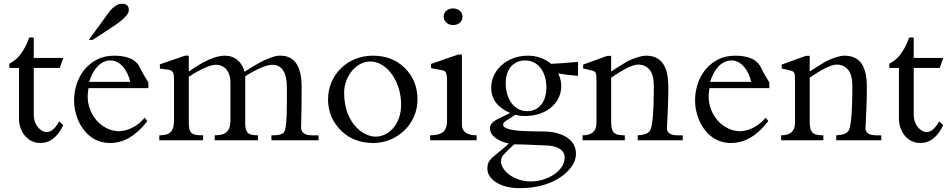

<svg xmlns="http://www.w3.org/2000/svg" viewBox="-20 -732 4948 1002"><path d="M310.1 -78.6Q288.1 -32.7 258.5 -9.3Q229 14.2 189.5 14.2Q165.5 14.2 145.3 4.2Q125 -5.9 110.4 -23.2Q95.7 -40.5 87.4 -64Q79.1 -87.4 79.1 -113.8V-377.4H28.8V-399.4Q61 -415 87.4 -449Q113.8 -482.9 132.3 -536.1H156.2V-429.7H310.1L292 -377.4H156.2V-130.4Q156.2 -113.8 161.6 -97.9Q167 -82 176.5 -69.8Q186 -57.6 198.5 -50.3Q210.9 -43 225.1 -43Q257.8 -43 289.1 -98.6Z M652.3 -677.2Q651.9 -663.6 633.1 -643.6Q614.3 -623.5 579.1 -599.6Q551.3 -581.1 521.2 -561.3Q491.2 -541.5 463.4 -523.9H443.4L545.9 -664.6Q562.5 -687.5 580.6 -700Q598.6 -712.4 615.7 -712.4Q634.8 -712.4 643.6 -703.9Q652.3 -695.3 652.3 -677.2ZM659.7 -304.7Q654.8 -327.1 645.3 -347.4Q635.7 -367.7 622.6 -383.1Q609.4 -398.4 592.5 -407.5Q575.7 -416.5 556.6 -416.5Q537.1 -416.5 520.3 -408.4Q503.4 -400.4 489.3 -385.7Q475.1 -371.1 463.9 -350.3Q452.6 -329.6 445.3 -304.7ZM754.4 -272H441.9Q437.5 -242.7 437.5 -229.5Q437.5 -195.3 449.2 -163.1Q460.9 -130.9 482.2 -105.7Q503.4 -80.6 533.2 -64.7Q563 -48.8 598.6 -46.9Q634.8 -47.9 669.9 -65.2Q705.1 -82.5 735.4 -117.7L749 -100.1Q661.1 14.2 555.2 14.2Q500.5 14.2 458.7 -14.6Q417 -43.5 390.6 -98.1Q379.4 -123 373 -151.1Q366.7 -179.2 366.7 -208.5Q366.7 -253.4 380.9 -295.4Q395 -337.4 421.9 -369.9Q448.7 -402.3 487.5 -421.9Q526.4 -441.4 575.7 -441.4Q622.1 -441.4 654.3 -429.2Q686.5 -417 704.1 -391.1Q711.4 -375.5 723.6 -353.3Q735.8 -331.1 754.4 -301.3Z M1642.6 0H1396.5V-25.9H1407.7Q1426.3 -25.9 1440.2 -29.5Q1454.1 -33.2 1460.9 -40.5Q1477.1 -56.6 1477.1 -189V-273.9Q1477.1 -394 1400.4 -394Q1388.7 -394 1373.3 -389.6Q1357.9 -385.3 1339.6 -377.4Q1321.3 -369.6 1301.3 -358.6Q1281.2 -347.7 1259.8 -334V-89.8Q1259.8 -70.8 1262.7 -58.6Q1265.6 -46.4 1272.9 -39.1Q1280.3 -31.7 1293.2 -28.8Q1306.2 -25.9 1326.2 -25.9V0H1100.6V-25.9Q1124.5 -25.9 1140.4 -30.8Q1156.2 -35.6 1165.5 -45.7Q1174.8 -55.7 1178.7 -70.8Q1182.6 -85.9 1182.6 -106V-303.7Q1182.6 -323.7 1177.2 -340.3Q1171.9 -356.9 1161.9 -368.9Q1151.9 -380.9 1137.7 -387.5Q1123.5 -394 1106 -394Q1094.7 -394 1079.3 -389.4Q1064 -384.8 1045.9 -376.7Q1027.8 -368.7 1007.3 -357.2Q986.8 -345.7 965.3 -331.5V-89.8Q965.3 -68.8 969 -56.2Q972.7 -43.5 981.4 -36.6Q990.2 -29.8 1004.6 -27.8Q1019 -25.9 1040 -25.9V0H811.5V-25.9Q833 -25.9 847.7 -30Q862.3 -34.2 871.3 -43.7Q880.4 -53.2 884.3 -68.6Q888.2 -84 888.2 -106V-315.4Q888.2 -337.9 885 -348.4Q881.8 -358.9 873.5 -363.5Q865.2 -368.2 850.8 -369.4Q836.4 -370.6 814.5 -374V-396.5L945.3 -441.4H965.3V-358.4Q1025.9 -401.4 1071.8 -421.4Q1117.7 -441.4 1153.3 -441.4Q1192.4 -441.4 1219.5 -418.5Q1246.6 -395.5 1256.3 -357.4Q1281.2 -373.5 1300 -385Q1318.8 -396.5 1334.2 -404.8Q1349.6 -413.1 1363.3 -419.2Q1377 -425.3 1391.1 -430.2Q1403.8 -435.5 1418 -439Q1432.1 -442.4 1443.8 -441.4Q1554.2 -441.4 1554.2 -276.9Q1554.2 -157.2 1551.3 -71.3V-68.4Q1551.3 -47.9 1564.9 -36.9Q1578.6 -25.9 1605.5 -25.9H1642.6Z M2073.2 -185.5Q2073.2 -231.4 2060.3 -272.5Q2047.4 -313.5 2025.4 -344.2Q2003.4 -375 1973.9 -393.1Q1944.3 -411.1 1910.6 -411.1Q1885.3 -411.1 1860.8 -398.2Q1836.4 -385.3 1817.6 -362.8Q1798.8 -340.3 1787.4 -310.8Q1775.9 -281.2 1775.9 -248Q1775.9 -183.1 1797.6 -132.6Q1819.3 -82 1858.9 -49.8Q1877.4 -35.6 1898.7 -27.3Q1919.9 -19 1940.4 -19Q1965.3 -19 1989.3 -30.3Q2013.2 -41.5 2031.7 -63Q2050.3 -84.5 2061.8 -115.2Q2073.2 -146 2073.2 -185.5ZM2158.7 -212.9Q2158.7 -164.6 2140.1 -122.8Q2121.6 -81.1 2089.8 -50.8Q2058.1 -20.5 2016.6 -3.2Q1975.1 14.2 1928.7 14.2Q1860.4 14.2 1808.3 -14.4Q1756.3 -43 1723.1 -97.2Q1708.5 -120.6 1700.4 -150.9Q1692.4 -181.2 1691.9 -210.4Q1691.9 -261.2 1710.2 -303.7Q1728.5 -346.2 1760.3 -376.7Q1792 -407.2 1834.5 -424.3Q1877 -441.4 1925.3 -441.4Q1976.1 -441.4 2017.3 -426Q2058.6 -410.6 2092.3 -377.4Q2158.7 -312 2158.7 -212.9Z M2393.6 -645Q2393.6 -624.5 2379.2 -612.8Q2364.7 -601.1 2343.8 -601.1Q2335 -601.1 2326.2 -604.2Q2317.4 -607.4 2310.5 -613.3Q2303.7 -619.1 2299.6 -627.2Q2295.4 -635.3 2295.4 -645Q2295.4 -664.6 2309.8 -676.3Q2324.2 -688 2343.8 -688Q2364.7 -688 2379.2 -676.3Q2393.6 -664.6 2393.6 -645ZM2467.3 0H2224.6V-25.9Q2272.9 -25.9 2293 -43.9Q2313 -62 2313 -101.1V-316.4Q2313 -333.5 2309.8 -345Q2306.6 -356.4 2302.7 -359.4Q2296.9 -363.3 2287.4 -365.5Q2277.8 -367.7 2267.3 -369.4Q2256.8 -371.1 2246.6 -372.8Q2236.3 -374.5 2229.5 -377V-398.4L2371.1 -447.3H2390.6V-83.5Q2390.6 -25.9 2467.3 -25.9Z M2831.5 -273.9Q2831.5 -305.7 2823.7 -331.8Q2815.9 -357.9 2801.5 -376.7Q2787.1 -395.5 2766.6 -406Q2746.1 -416.5 2720.7 -416.5Q2696.8 -416.5 2678 -408Q2659.2 -399.4 2646 -383.8Q2632.8 -368.2 2626 -345.9Q2619.1 -323.7 2619.1 -296.4Q2619.1 -268.1 2626.7 -241.7Q2634.3 -215.3 2648.4 -195.6Q2662.6 -175.8 2683.6 -163.8Q2704.6 -151.9 2731 -151.9Q2754.4 -151.9 2772.9 -160.9Q2791.5 -169.9 2804.4 -186Q2817.4 -202.1 2824.5 -224.6Q2831.5 -247.1 2831.5 -273.9ZM2926.8 90.3Q2926.8 74.2 2918.9 62.3Q2911.1 50.3 2897.2 42.5Q2883.3 34.7 2864.5 30.8Q2845.7 26.9 2824.2 26.9Q2807.6 26.4 2788.6 25.4Q2769.5 24.4 2750.2 23.7Q2731 22.9 2711.7 22.2Q2692.4 21.5 2674.8 21.5Q2665.5 21.5 2663.6 21Q2658.7 25.4 2651.6 32Q2644.5 38.6 2636.5 46.4Q2628.4 54.2 2620.1 62.7Q2611.8 71.3 2604.5 79.6Q2599.6 86.4 2597.2 94.2Q2594.7 102.1 2594.7 109.4Q2594.7 127.4 2606.2 146Q2617.7 164.6 2638.4 179.9Q2659.2 195.3 2688 205.1Q2716.8 214.8 2751.5 214.8Q2782.7 214.8 2814 205.3Q2845.2 195.8 2870.4 179.2Q2895.5 162.6 2911.1 139.6Q2926.8 116.7 2926.8 90.3ZM2996.6 -336.4Q2966.8 -338.4 2941.7 -341.6Q2916.5 -344.7 2893.1 -348.6Q2901.4 -332 2905.3 -315.7Q2909.2 -299.3 2909.2 -283.7Q2909.2 -251.5 2896 -222.9Q2882.8 -194.3 2858.2 -172.9Q2833.5 -151.4 2798.1 -138.9Q2762.7 -126.5 2717.8 -126.5Q2706.5 -126.5 2694.3 -127.9Q2682.1 -129.4 2669.4 -133.3Q2665 -129.9 2655.5 -123.8Q2646 -117.7 2632.3 -108.9Q2605.5 -94.2 2605.5 -81.5Q2605.5 -48.3 2756.8 -46.9Q2794.9 -46.4 2820.8 -45.7Q2846.7 -44.9 2858.9 -43Q2892.6 -37.6 2916.7 -26.6Q2940.9 -15.6 2956.3 -0.7Q2971.7 14.2 2978.8 32.5Q2985.8 50.8 2985.8 70.8Q2985.8 101.6 2966.8 131.6Q2947.8 161.6 2912.6 187.5Q2870.6 217.8 2815.2 233.9Q2759.8 250 2691.4 250Q2656.2 250 2625.7 242.7Q2595.2 235.4 2572.5 221.7Q2549.8 208 2536.6 189.2Q2523.4 170.4 2523.4 147Q2523.4 134.8 2525.9 125.5Q2528.3 116.2 2534.4 107.4Q2540.5 98.6 2551 88.9Q2561.5 79.1 2577.6 66.4Q2585.4 60.1 2593.8 53.2Q2602.1 46.4 2609.9 39.8Q2617.7 33.2 2624.3 27.3Q2630.9 21.5 2635.3 16.6Q2615.7 13.2 2597.9 5.9Q2580.1 -1.5 2566.4 -11.7Q2552.7 -22 2544.9 -34.7Q2537.1 -47.4 2537.1 -61.5Q2537.1 -76.2 2544.9 -86.2Q2552.7 -96.2 2566.7 -104.7Q2580.6 -113.3 2599.9 -121.8Q2619.1 -130.4 2642.6 -142.1Q2593.3 -163.6 2568.4 -196.3Q2543.5 -229 2543.5 -274.9Q2543.5 -308.6 2557.9 -338.9Q2572.3 -369.1 2597.7 -391.8Q2623 -414.6 2658 -428Q2692.9 -441.4 2734.4 -441.4Q2771 -441.4 2802 -429.9Q2833 -418.5 2856 -398.9Q2884.8 -399.9 2918.7 -402.6Q2952.6 -405.3 2984.4 -408.2Q2986.8 -408.2 2990.5 -408.2Q2994.1 -408.2 2996.6 -409.2Z M3543 0H3308.1V-25.9Q3352.5 -27.3 3369.6 -46.4Q3392.1 -67.9 3392.1 -284.7Q3392.1 -339.8 3370.4 -367.4Q3348.6 -395 3309.6 -395Q3289.1 -395 3252.7 -377Q3216.3 -358.9 3169.4 -326.7V-96.7Q3169.4 -73.7 3173.3 -59.8Q3177.2 -45.9 3185.8 -38.3Q3194.3 -30.8 3207.8 -28.3Q3221.2 -25.9 3240.7 -25.9V0H3020.5V-25.9Q3092.8 -25.9 3092.8 -90.3V-315.4Q3092.8 -330.6 3091.8 -339.6Q3090.8 -348.6 3087.6 -353.5Q3084.5 -358.4 3078.6 -360.8Q3072.8 -363.3 3063.5 -365.2Q3053.7 -367.7 3043.5 -370.1Q3033.2 -372.6 3023.4 -374V-395L3148.9 -440.4H3169.4V-358.9Q3176.8 -363.8 3190.2 -372.3Q3203.6 -380.9 3217.3 -389.2Q3231 -397.5 3241.5 -404.1Q3252 -410.6 3253.4 -411.6Q3281.7 -425.3 3307.1 -433.3Q3332.5 -441.4 3351.1 -441.4Q3410.6 -441.4 3439.2 -401.1Q3467.8 -360.8 3467.8 -278.3Q3467.8 -222.2 3465.6 -170.4Q3463.4 -118.7 3460.9 -71.3V-69.8Q3460.9 -68.8 3460.7 -68.4Q3460.4 -67.9 3460.4 -67.4V-63Q3460.4 -45.4 3474.4 -35.6Q3488.3 -25.9 3517.1 -25.9H3543Z M3900.4 -304.7Q3895.5 -327.1 3886 -347.4Q3876.5 -367.7 3863.3 -383.1Q3850.1 -398.4 3833.3 -407.5Q3816.4 -416.5 3797.4 -416.5Q3777.8 -416.5 3761 -408.4Q3744.1 -400.4 3730 -385.7Q3715.8 -371.1 3704.6 -350.3Q3693.4 -329.6 3686 -304.7ZM3995.1 -272H3682.6Q3678.2 -242.7 3678.2 -229.5Q3678.2 -195.3 3689.9 -163.1Q3701.7 -130.9 3722.9 -105.7Q3744.1 -80.6 3773.9 -64.7Q3803.7 -48.8 3839.4 -46.9Q3875.5 -47.9 3910.6 -65.2Q3945.8 -82.5 3976.1 -117.7L3989.7 -100.1Q3901.9 14.2 3795.9 14.2Q3741.2 14.2 3699.5 -14.6Q3657.7 -43.5 3631.3 -98.1Q3620.1 -123 3613.8 -151.1Q3607.4 -179.2 3607.4 -208.5Q3607.4 -253.4 3621.6 -295.4Q3635.7 -337.4 3662.6 -369.9Q3689.5 -402.3 3728.3 -421.9Q3767.1 -441.4 3816.4 -441.4Q3862.8 -441.4 3895 -429.2Q3927.2 -417 3944.8 -391.1Q3952.1 -375.5 3964.4 -353.3Q3976.6 -331.1 3995.1 -301.3Z M4579.1 0H4344.2V-25.9Q4388.7 -27.3 4405.8 -46.4Q4428.2 -67.9 4428.2 -284.7Q4428.2 -339.8 4406.5 -367.4Q4384.8 -395 4345.7 -395Q4325.2 -395 4288.8 -377Q4252.4 -358.9 4205.6 -326.7V-96.7Q4205.6 -73.7 4209.5 -59.8Q4213.4 -45.9 4221.9 -38.3Q4230.5 -30.8 4243.9 -28.3Q4257.3 -25.9 4276.9 -25.9V0H4056.6V-25.9Q4128.9 -25.9 4128.9 -90.3V-315.4Q4128.9 -330.6 4127.9 -339.6Q4127 -348.6 4123.8 -353.5Q4120.6 -358.4 4114.7 -360.8Q4108.9 -363.3 4099.6 -365.2Q4089.8 -367.7 4079.6 -370.1Q4069.3 -372.6 4059.6 -374V-395L4185.1 -440.4H4205.6V-358.9Q4212.9 -363.8 4226.3 -372.3Q4239.7 -380.9 4253.4 -389.2Q4267.1 -397.5 4277.6 -404.1Q4288.1 -410.6 4289.6 -411.6Q4317.9 -425.3 4343.3 -433.3Q4368.7 -441.4 4387.2 -441.4Q4446.8 -441.4 4475.3 -401.1Q4503.9 -360.8 4503.9 -278.3Q4503.9 -222.2 4501.7 -170.4Q4499.5 -118.7 4497.1 -71.3V-69.8Q4497.1 -68.8 4496.8 -68.4Q4496.6 -67.9 4496.6 -67.4V-63Q4496.6 -45.4 4510.5 -35.6Q4524.4 -25.9 4553.2 -25.9H4579.1Z M4902.3 -78.6Q4880.4 -32.7 4850.8 -9.3Q4821.3 14.2 4781.7 14.2Q4757.8 14.2 4737.5 4.2Q4717.3 -5.9 4702.6 -23.2Q4688 -40.5 4679.7 -64Q4671.4 -87.4 4671.4 -113.8V-377.4H4621.1V-399.4Q4653.3 -415 4679.7 -449Q4706.1 -482.9 4724.6 -536.1H4748.5V-429.7H4902.3L4884.3 -377.4H4748.5V-130.4Q4748.5 -113.8 4753.9 -97.9Q4759.3 -82 4768.8 -69.8Q4778.3 -57.6 4790.8 -50.3Q4803.2 -43 4817.4 -43Q4850.1 -43 4881.3 -98.6Z"/></svg>

Font: XB Niloofar
Style: Regular
Weight: 400
Designer: Behnam
Foundry: Irmug
Version: Version 7.201 2008